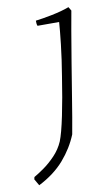

<svg xmlns="http://www.w3.org/2000/svg" viewBox="-130 -501 437 753"><g transform="rotate(-10 88.5 -125.0)"><path d="M-36 209Q-40 203 -43.5 196Q-47 189 -51 183L-49 174Q-33 165 -9.5 148.5Q14 132 37 108Q60 84 73 54Q85 24 99 -43.5Q113 -111 126 -196Q137 -262 143.5 -319.5Q150 -377 152 -408H66Q64 -412 63.5 -418Q63 -424 63 -429Q89 -432 129 -440Q169 -448 198 -459L207 -444Q202 -419 193 -365.5Q184 -312 172.5 -243.5Q161 -175 149.5 -102.5Q138 -30 126 35Q105 87 66 132Q27 177 -36 209Z"/></g></svg>

Font: Labrada Lght
Style: Italic
Weight: 300
Italic angle: -7°
Designer: Mercedes Jáuregui
Foundry: Omnibus-Type Team
Version: Version 1.000; ttfautohint (v1.8.4.7-5d5b)